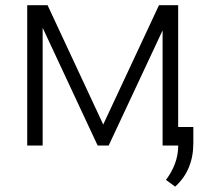

<svg xmlns="http://www.w3.org/2000/svg" viewBox="-20 -548 781 723"><path d="M368.7 -79.1 578.6 -528.3H650.9V0H592.3V-433.6L389.2 0H347.7L140.6 -443.4V0H82.5V-528.3H159.2ZM639.6 154.8 605 129.4Q649.4 69.8 650.9 5.9V-69.8H708V-8.8Q708 92.8 639.6 154.8Z"/></svg>

Font: Roboto-Light
Style: Regular
Weight: 300
Designer: Google
Version: Version 2.137; 2017